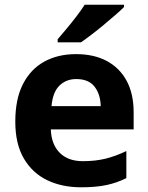

<svg xmlns="http://www.w3.org/2000/svg" viewBox="-20 -786 631 816"><path d="M303 -556Q379 -556 433.5 -527Q488 -498 518 -443Q548 -388 548 -308V-236H196Q198 -173 233.5 -137Q269 -101 332 -101Q385 -101 428 -111.5Q471 -122 517 -144V-29Q477 -9 432.5 0.5Q388 10 325 10Q243 10 180 -20.5Q117 -51 81 -113Q45 -175 45 -269Q45 -365 77.5 -428.5Q110 -492 168 -524Q226 -556 303 -556ZM304 -450Q261 -450 232.5 -422Q204 -394 199 -335H408Q407 -385 382 -417.5Q357 -450 304 -450ZM507 -756Q493 -742 470 -722Q447 -702 420.5 -680Q394 -658 368.5 -638.5Q343 -619 324 -606H225V-619Q241 -638 262.5 -663.5Q284 -689 305 -716.5Q326 -744 340 -766H507Z"/></svg>

Font: Noto Sans Cham
Style: Regular
Weight: 400
Designer: Monotype Design Team
Foundry: Monotype Imaging Inc.
Version: Version 2.002